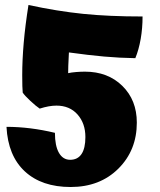

<svg xmlns="http://www.w3.org/2000/svg" viewBox="-20 -712 642 769"><path d="M528 -221Q528 -110 454 -36.5Q380 37 263 37Q147 37 79.5 -25.5Q12 -88 6 -204Q53 -204 101.5 -198Q150 -192 200 -180Q200 -128 216 -100Q232 -72 261 -72Q291 -72 306.5 -95Q322 -118 322 -163Q322 -218 290.5 -253.5Q259 -289 206 -289Q191 -289 174.5 -286Q158 -283 139 -277Q124 -287 101.5 -308Q79 -329 71 -341Q70 -353 69.5 -367.5Q69 -382 69 -411Q69 -471 75 -540.5Q81 -610 94 -692Q210 -667 313 -656.5Q416 -646 551 -646Q551 -599 543.5 -556Q536 -513 522 -479Q459 -480 397 -485.5Q335 -491 256 -502Q254 -465 253.5 -448Q253 -431 253 -419Q266 -422 285 -423.5Q304 -425 320 -425Q412 -425 470 -368Q528 -311 528 -221Z"/></svg>

Font: Atma
Style: Bold
Weight: 700
Designer: Gregori Vincens, Jeremie Hornus, Riccardo Olocco, Yoann Minet.
Foundry: black foundry
Version: Version 1.102;PS 1.100;hotconv 1.0.86;makeotf.lib2.5.63406